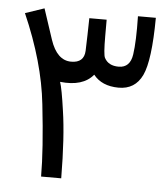

<svg xmlns="http://www.w3.org/2000/svg" viewBox="-47 -645 594 684"><g transform="rotate(5 250.0 -303.5)"><path d="M282 -382Q245 -337 163 -346Q171 -323 182 -245Q196 -152 197 -4H125Q125 -100 107 -261Q91 -410 17 -579L85 -602L121 -493Q145 -421 196 -421Q242 -421 244 -464Q246 -520 247 -581H309Q309 -578 309 -523Q309 -456 315 -445Q329 -418 366 -418Q407 -418 414 -466Q421 -513 419 -603H483Q482 -450 456.5 -396.5Q431 -343 371.5 -343.5Q312 -344 282 -382Z"/></g></svg>

Font: Vazir Code FD
Style: Code-FD
Weight: 400
Foundry: DejaVu fonts team - Redesigned by Saber Rastikerdar
Version: Version 1.1.2